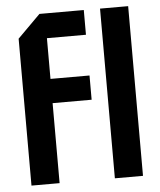

<svg xmlns="http://www.w3.org/2000/svg" viewBox="-51 -744 656 789"><g transform="rotate(-5 277.0 -350.0)"><path d="M47 0V-606L141 -700H324V-598H163V-430H324V-330H163V0ZM391 0V-700H507V0Z"/></g></svg>

Font: Tektur SemiCondensed Medium
Style: Regular
Weight: 500
Width: 4
Designer: Adam Jagosz
Foundry: Adam Jagosz
Version: Version 1.005;gftools[0.9.30]